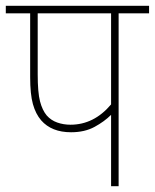

<svg xmlns="http://www.w3.org/2000/svg" viewBox="-20 -642 534 662"><path d="M389 -596V0H363V-246Q340 -223 306 -204.5Q272 -186 225 -186Q158 -186 122 -227Q103 -249 93.5 -283Q84 -317 84 -376V-596H0V-622H494V-596ZM363 -596H110V-386Q110 -323 118 -292.5Q126 -262 141 -244Q156 -227 177.5 -219.5Q199 -212 223 -212Q304 -212 363 -282Z"/></svg>

Font: Noto Sans SemiCondensed Thin
Style: Italic
Weight: 100
Width: 4
Italic angle: -12°
Designer: Monotype Design Team
Foundry: Monotype Imaging Inc.
Version: Version 2.013; ttfautohint (v1.8.4.7-5d5b)